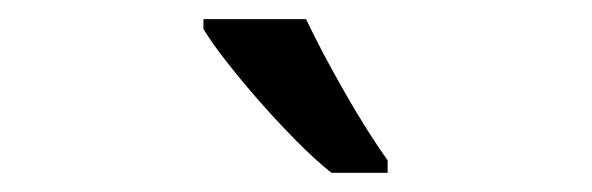

<svg xmlns="http://www.w3.org/2000/svg" viewBox="-20 -786 617 200"><path d="M383.8 -606H325.2Q308.1 -619.6 288.1 -639.9Q268.1 -660.2 249.3 -681.6Q230.5 -703.1 215.1 -722.9Q199.7 -742.7 191.9 -755.9V-766.1H298.8Q306.6 -749.5 317.1 -729.7Q327.6 -710 338.9 -690.2Q350.1 -670.4 361.8 -651.9Q373.5 -633.3 383.8 -619.1Z"/></svg>

Font: Droid Sans
Style: Regular
Weight: 400
Version: Version 1.00 build 113